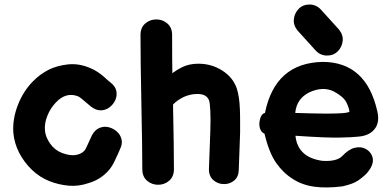

<svg xmlns="http://www.w3.org/2000/svg" viewBox="-20 -814 1721 850"><path d="M374 -4Q421 -18 455 -53Q477 -75 493 -113Q497 -120 502.5 -133Q508 -146 511 -153Q523 -177 518 -197.5Q513 -218 497 -232Q481 -246 460.5 -251Q440 -256 420 -247.5Q400 -239 387 -215Q386 -213 365 -167Q358 -151 353 -146Q338 -131 313.5 -127.5Q289 -124 254 -137Q221 -150 201 -179.5Q181 -209 179 -237Q176 -267 189.5 -301Q203 -335 227 -360Q273 -409 327 -387Q333 -384 345 -374Q381 -343 383 -342Q405 -325 426.5 -325.5Q448 -326 465 -339Q482 -352 490.5 -371Q499 -390 495 -411Q491 -432 469 -449L451 -464Q440 -474 438 -476Q408 -501 381 -512Q331 -534 282 -529Q233 -524 195 -505Q156 -485 125 -453Q82 -409 58.5 -347.5Q35 -286 39 -227Q43 -180 65 -137.5Q87 -95 121.5 -62Q156 -29 199 -12Q240 4 284 8Q328 12 374 -4Z M680 4Q708 4 729 -14Q750 -32 750 -65Q750 -158 746 -351Q763 -370 794 -385Q823 -398 854 -398Q896 -398 906 -368Q909 -360 911 -325L912 -284L911 -230L905 -67Q904 -35 924 -17Q944 1 972 1Q998 1 1017 -15Q1036 -31 1037 -61L1043 -228V-267Q1043 -313 1042 -330Q1040 -387 1028 -423Q1011 -472 963.5 -502Q916 -532 858 -532Q817 -532 785 -516Q763 -505 743 -490Q742 -541 742 -659Q742 -692 721 -710Q700 -728 672 -728Q644 -728 623 -710Q602 -692 602 -659Q602 -542 606 -350Q610 -158 610 -65Q610 -32 631 -14Q652 4 680 4Z M1496 11Q1541 1 1562.5 -13Q1584 -27 1604 -47Q1624 -71 1628 -87Q1635 -107 1626 -126.5Q1617 -146 1596.5 -156Q1576 -166 1549.5 -159.5Q1523 -153 1494 -122Q1469 -98 1407 -102Q1298 -117 1288 -213Q1435 -203 1487 -205Q1538 -206 1565 -209Q1620 -213 1643 -249Q1661 -278 1650 -323Q1601 -539 1409 -540Q1198 -536 1153 -314Q1131 -309 1128 -265Q1129 -232 1151 -222Q1171 -138 1202.5 -93Q1234 -48 1276 -22Q1317 5 1371 12.5Q1425 20 1496 11ZM1287 -314Q1293 -377 1349 -405Q1409 -433 1458 -409Q1501 -386 1513.5 -360.5Q1526 -335 1527 -319Q1517 -314 1487.5 -312.5Q1458 -311 1423 -311Q1388 -311 1362 -312Q1323 -313 1287 -314ZM1424 -568Q1455 -567 1474.5 -586Q1494 -605 1497 -632.5Q1500 -660 1480 -684L1402 -770Q1383 -792 1354 -794Q1323 -795 1303.5 -776Q1284 -757 1281 -729.5Q1278 -702 1298 -678L1376 -592Q1395 -570 1424 -568Z"/></svg>

Font: Balsamiq Sans
Style: Bold
Weight: 700
Designer: Michael Angeles
Foundry: Balsamiq SRL
Version: Version 1.020; ttfautohint (v1.8.4.7-5d5b);gftools[0.9.26]